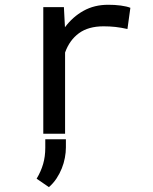

<svg xmlns="http://www.w3.org/2000/svg" viewBox="-20 -558 640 801"><path d="M431.2 -538.1Q443.8 -538.1 457.5 -537.4Q471.2 -536.6 483.6 -534.9Q496.1 -533.2 506.6 -530.8Q517.1 -528.3 523.9 -525.4L511.7 -437Q485.4 -442.9 461.7 -445.6Q438 -448.2 412.1 -448.2Q348.6 -448.2 309.3 -419.4Q270 -390.6 251.5 -338.9V0H160.6V-528.3H246.6L251 -444.3Q283.2 -487.8 328.4 -512.9Q373.5 -538.1 431.2 -538.1ZM254.9 57.1Q254.9 77.6 250.7 100.1Q246.6 122.6 237.8 144.5Q229 166.5 215.6 186.8Q202.1 207 184.1 222.7L132.8 187.5Q150.9 157.2 159.9 126.2Q168.9 95.2 168.9 58.6V22.9H254.9Z"/></svg>

Font: Roboto Mono
Style: Regular
Weight: 400
Designer: Google
Version: Version 2.000985; 2015; ttfautohint (v1.3)